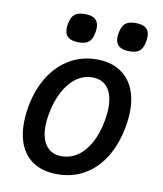

<svg xmlns="http://www.w3.org/2000/svg" viewBox="-85 -831 771 909"><g transform="rotate(10 300.0 -377.0)"><path d="M54.5 -203.5Q54.5 -241.5 62 -284Q77.5 -368.5 116.8 -430.8Q156 -493 214.2 -526.5Q272.5 -560 343 -560Q405 -560 449.2 -534.5Q493.5 -509 516.8 -461.5Q540 -414 540 -348Q540 -311.5 532.5 -270Q517 -184 478.5 -121.5Q440 -59 382.2 -25.5Q324.5 8 252 8Q188.5 8 144.2 -17.2Q100 -42.5 77.2 -90Q54.5 -137.5 54.5 -203.5ZM430 -281Q436.5 -319 436.5 -345.5Q436.5 -406.5 410.8 -439.5Q385 -472.5 336.5 -472.5Q295.5 -472.5 260.2 -447.2Q225 -422 200 -375.5Q175 -329 163.5 -266.5Q157.5 -233.5 157.5 -205.5Q157.5 -145.5 183.5 -112.5Q209.5 -79.5 256.5 -79.5Q299.5 -79.5 334.8 -104Q370 -128.5 394.5 -174Q419 -219.5 430 -281ZM176 -680Q176 -689 178.5 -703Q185 -736 201 -748.8Q217 -761.5 250.5 -761.5Q284 -761.5 300 -748Q316 -734.5 316 -707Q316 -697.5 313.5 -682.5Q307.5 -650.5 291.5 -637.5Q275.5 -624.5 243 -624.5Q209.5 -624.5 192.8 -638Q176 -651.5 176 -680ZM420 -679.5Q420 -688.5 422.5 -702.5Q429 -735.5 445.2 -748.5Q461.5 -761.5 494.5 -761.5Q527 -761.5 543.5 -748.5Q560 -735.5 560 -707.5Q560 -694.5 557.5 -683Q551.5 -650.5 535.8 -637.5Q520 -624.5 486.5 -624.5Q420 -624.5 420 -679.5Z"/></g></svg>

Font: JuliaMono MediumItalic
Style: Regular
Weight: 500
Italic angle: -9°
Monospace: yes
Designer: cormullion
Foundry: corm
Version: Version 0.049; ttfautohint (v1.8.4)